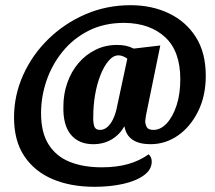

<svg xmlns="http://www.w3.org/2000/svg" viewBox="-20 -621 829 739"><path d="M344 98Q252 98 182.5 68.5Q113 39 73.5 -20Q34 -79 34 -169Q34 -254 69 -332Q104 -410 166 -470.5Q228 -531 309 -566Q390 -601 482 -601Q565 -601 630.5 -569.5Q696 -538 734 -478Q772 -418 772 -329Q772 -252 742.5 -192.5Q713 -133 665 -99.5Q617 -66 559 -66Q516 -66 490.5 -83Q465 -100 459 -135Q440 -102 409 -84Q378 -66 339 -66Q283 -66 252.5 -103Q222 -140 224 -212Q224 -259 239 -302Q254 -345 281.5 -377.5Q309 -410 347 -429Q385 -448 430 -448Q449 -448 463.5 -445Q478 -442 495 -434L597 -446L547 -202Q544 -190 542 -177.5Q540 -165 539 -156Q539 -142 545 -131.5Q551 -121 571 -121Q598 -121 621.5 -146Q645 -171 659.5 -215Q674 -259 674 -316Q674 -424 615.5 -478Q557 -532 458 -533Q381 -533 321.5 -503Q262 -473 221 -422.5Q180 -372 159 -310.5Q138 -249 138 -185Q138 -111 167 -65Q196 -19 248.5 2Q301 23 371 23Q429 23 473 10.5Q517 -2 552 -27Q558 -22 561 -15Q564 -8 564 1Q564 32 533.5 54Q503 76 453 87Q403 98 344 98ZM365 -121Q380 -121 392.5 -131.5Q405 -142 414 -160Q423 -178 428 -199L470 -395Q464 -400 454.5 -404Q445 -408 436 -408Q416 -408 398 -387Q380 -366 366.5 -331.5Q353 -297 346 -256Q339 -215 339 -173Q338 -151 342.5 -136Q347 -121 365 -121Z"/></svg>

Font: Sansita Swashed Light
Style: Bold
Weight: 700
Version: Version 1.003